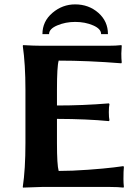

<svg xmlns="http://www.w3.org/2000/svg" viewBox="-20 -854 634 877"><path d="M240.2 -200.2Q240.2 -100.1 248 -73.2Q308.1 -73.2 382.1 -78.6Q456.1 -84 500 -89.4L543.9 -95.2L545.9 -90.8Q543.9 -74.7 543.9 -36.1Q543.9 -18.1 545.9 0L543.9 2.9Q520 0 483.9 0H169.9L85 2.9L84 0Q96.2 -81.1 96.2 -200.2V-444.8Q96.2 -560.1 84 -645L85.9 -647.9Q135.7 -645 169.9 -645H474.1Q510.3 -645 534.2 -647.9L536.1 -645Q534.2 -622.1 534.2 -609.9Q534.2 -585 536.1 -568.8L534.2 -564.9Q382.3 -577.1 248 -577.1Q240.2 -550.3 240.2 -444.8V-372.1Q359.4 -372.1 477.1 -381.8L480 -378.9Q477.1 -365.7 477.1 -341.8Q477.1 -317.9 480 -304.2L477.1 -300.8Q377.9 -310.5 240.2 -311ZM173.8 -698.2Q173.8 -756.3 219.5 -795.2Q265.1 -834 323.2 -834Q385.3 -834 429.2 -795.4Q473.1 -756.8 473.1 -698.2H441.9Q441.9 -722.2 405.5 -738Q369.1 -753.9 323.2 -753.9Q279.3 -753.9 241.7 -738Q204.1 -722.2 204.1 -698.2Z"/></svg>

Font: Linux Biolinum O
Style: Bold
Weight: 700
Designer: Philipp H. Poll
Foundry: Philipp H. Poll
Version: Version 1.3.2